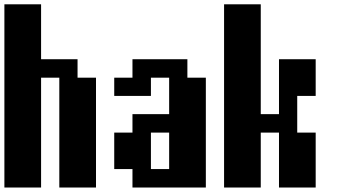

<svg xmlns="http://www.w3.org/2000/svg" viewBox="-20 -796 1540 874"><path d="M0 57.6V-776.4H167V-526.4H333V-442.4H417V57.6H250V-442.4H167V57.6Z M667 -26.4H750V-192.4H667ZM500 -26.4V-192.4H583V-276.4H750V-442.4H667V-359.4H500V-442.4H583V-526.4H833V-442.4H917V57.6H583V-26.4Z M1000 57.6V-776.4H1167V-276.4H1250V-526.4H1417V-359.4H1333V-192.4H1417V57.6H1250V-192.4H1167V57.6Z"/></svg>

Font: KH Dot Dougenzaka 12
Style: Regular
Weight: 400
Designer: Original version for X68000 by Keitarou Hiraki (http://hp.vector.co.jp/authors/VA000874/) / TrueType conversion by Homem
Version: Version 1.00.20150527